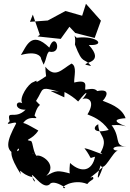

<svg xmlns="http://www.w3.org/2000/svg" viewBox="-20 -981 687 1012"><path d="M153 -904 190 -797 178 -789 300 -776 346 -840 377 -807 479 -781 512 -872 433 -961 413 -898 325 -923 232 -873 138 -866ZM431 -640C423 -654 534 -650 448 -744C540 -738 497 -795 384 -782C359 -803 382 -801 375 -746C418 -633 421 -683 460 -633ZM210 -640C229 -680 222 -690 238 -709C316 -691 271 -823 240 -730C144 -824 119 -735 90 -691C172 -714 197 -685 197 -670ZM320 -497C302 -503 350 -486 392 -446C450 -519 442 -489 414 -458C433 -470 490 -458 441 -378C465 -368 514 -352 553 -296C467 -273 468 -313 498 -326C497 -262 556 -259 510 -176C547 -152 461 -194 425 -200C473 -137 442 -146 481 -155C466 -81 410 -66 349 -122C340 -36 357 -70 359 -64C282 -85 276 -83 224 -54C287 -114 196 -170 173 -160C128 -186 158 -177 182 -147C152 -173 155 -233 143 -238C101 -245 150 -242 182 -293C127 -323 81 -355 92 -313C124 -394 198 -335 162 -372C186 -458 208 -405 170 -449C214 -517 185 -526 291 -498C224 -505 240 -506 319 -468ZM320 11C289 10 366 -42 440 -11C459 -36 481 -33 469 -49C438 -36 471 -52 523 -102C493 -16 486 -35 510 -109C529 -71 575 -184 601 -187C564 -188 566 -218 647 -207C574 -214 625 -256 559 -333C564 -308 583 -333 644 -315C560 -346 599 -355 642 -358C621 -418 548 -438 521 -450C529 -455 577 -518 492 -501C479 -520 443 -510 431 -508C421 -515 456 -567 371 -546C370 -579 387 -632 357 -646C305 -615 271 -566 219 -629C221 -558 238 -511 233 -586C124 -513 205 -575 155 -548C130 -541 79 -466 97 -437C60 -456 53 -400 115 -403C59 -346 14 -408 31 -342C-4 -310 67 -347 65 -330C14 -235 4 -188 68 -165C71 -237 106 -163 40 -190C43 -176 26 -163 90 -62C79 -105 89 -62 148 -48C178 -23 158 -7 148 -58C158 -62 214 31 249 -17C236 1 248 -44 324 8Z"/></svg>

Font: Charger Distortion
Style: 2
Weight: 400
Designer: Jasper
Foundry: Cannot Into Space Fonts
Version: Version 0.98